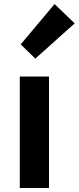

<svg xmlns="http://www.w3.org/2000/svg" viewBox="-20 -944 395 964"><path d="M79.3 0H226V-559.8H79.3ZM157.4 -649.7 354.9 -826.6 254.1 -923.7 83.9 -721.2Z"/></svg>

Font: Source Han Sans JP VF
Style: Regular
Weight: 250
Designer: Ryoko NISHIZUKA 西塚涼子 (kana, bopomofo & ideographs); Paul D. Hunt (Latin, Greek & Cyrillic); Sandoll Communications 산돌커뮤니
Foundry: Adobe
Version: Version 2.004;hotconv 1.0.118;makeotfexe 2.5.65603